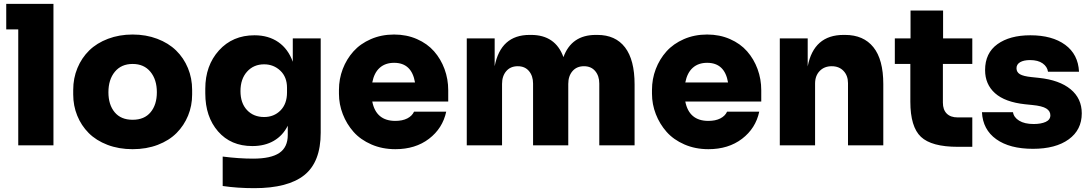

<svg xmlns="http://www.w3.org/2000/svg" viewBox="-20 -750 5628 991"><path d="M255.9 0H74.2V-598.1H12.2V-730H255.9Z M357.9 -262.2V-286.1Q357.9 -346.2 379.6 -398.7Q401.4 -451.2 440.4 -489.5Q479.5 -527.8 537.6 -549.8Q595.7 -571.8 664.6 -571.8Q733.4 -571.8 791.5 -549.8Q849.6 -527.8 888.9 -489.5Q928.2 -451.2 950 -398.7Q971.7 -346.2 971.7 -286.1V-262.2Q971.7 -204.1 950.7 -153.1Q929.7 -102.1 891.4 -63.5Q853 -24.9 794.4 -2.4Q735.8 20 664.6 20Q593.3 20 534.7 -2.4Q476.1 -24.9 437.7 -63.5Q399.4 -102.1 378.7 -153.1Q357.9 -204.1 357.9 -262.2ZM789.6 -273.9Q789.6 -339.4 756.3 -379.6Q723.1 -419.9 664.6 -419.9Q606 -419.9 572.8 -379.6Q539.6 -339.4 539.6 -273.9Q539.6 -209.5 571.8 -170.7Q604 -131.8 664.6 -131.8Q725.1 -131.8 757.3 -170.7Q789.6 -209.5 789.6 -273.9Z M1292.5 221.2Q1204.6 221.2 1129.4 210V58.1Q1213.4 68.8 1286.1 68.8Q1378.4 68.8 1421.9 39.3Q1465.3 9.8 1465.3 -53.2V-101.1Q1439.9 -50.3 1393.3 -23.2Q1346.7 3.9 1282.2 3.9Q1171.4 3.9 1105.5 -71.8Q1039.6 -147.5 1039.6 -268.1V-292Q1039.6 -411.6 1110.1 -489.7Q1180.7 -567.9 1293.5 -567.9Q1365.7 -567.9 1416.5 -532.7Q1467.3 -497.6 1491.2 -431.2V-551.8H1635.3V-64.9Q1635.3 85.9 1551 153.6Q1466.8 221.2 1292.5 221.2ZM1343.3 -146Q1394 -146 1427.7 -179.9Q1461.4 -213.9 1461.4 -272.9V-296.9Q1461.4 -352.5 1426.8 -385.3Q1392.1 -418 1343.3 -418Q1289.1 -418 1255.1 -380.1Q1221.2 -342.3 1221.2 -279.8Q1221.2 -217.8 1254.9 -181.9Q1288.6 -146 1343.3 -146Z M2020.5 20Q1953.1 20 1897 -4.4Q1840.8 -28.8 1804.9 -69.3Q1769 -109.9 1749.3 -160.9Q1729.5 -211.9 1729.5 -266.1V-286.1Q1729.5 -342.3 1749 -393.6Q1768.6 -444.8 1804.2 -484.6Q1839.8 -524.4 1894.3 -548.1Q1948.7 -571.8 2014.2 -571.8Q2078.6 -571.8 2132.1 -548.3Q2185.5 -524.9 2220.5 -485.1Q2255.4 -445.3 2274.4 -393.6Q2293.5 -341.8 2293.5 -284.2V-226.1H1901.4Q1920.9 -126 2020.5 -126Q2057.1 -126 2082 -138.7Q2106.9 -151.4 2117.2 -173.8H2283.2Q2264.6 -87.4 2194.3 -33.7Q2124 20 2020.5 20ZM2014.2 -425.8Q1968.8 -425.8 1939.9 -400.1Q1911.1 -374.5 1901.4 -324.2H2122.1Q2105 -425.8 2014.2 -425.8Z M2571.3 0H2389.2V-551.8H2533.2V-408.2Q2564.5 -569.8 2713.4 -569.8H2721.2Q2846.7 -569.8 2888.2 -455.1Q2929.7 -569.8 3055.2 -569.8H3063.5Q3156.7 -569.8 3206.1 -505.4Q3255.4 -440.9 3255.4 -314V0H3073.2V-318.8Q3073.2 -357.9 3052.2 -383.1Q3031.2 -408.2 2994.1 -408.2Q2956.5 -408.2 2934.8 -382.8Q2913.1 -357.4 2913.1 -316.9V0H2731.4V-318.8Q2731.4 -357.9 2710.4 -383.1Q2689.5 -408.2 2652.3 -408.2Q2614.7 -408.2 2593 -382.8Q2571.3 -357.4 2571.3 -316.9Z M3636.2 20Q3568.8 20 3512.7 -4.4Q3456.5 -28.8 3420.7 -69.3Q3384.8 -109.9 3365 -160.9Q3345.2 -211.9 3345.2 -266.1V-286.1Q3345.2 -342.3 3364.7 -393.6Q3384.3 -444.8 3419.9 -484.6Q3455.6 -524.4 3510 -548.1Q3564.5 -571.8 3629.9 -571.8Q3694.3 -571.8 3747.8 -548.3Q3801.3 -524.9 3836.2 -485.1Q3871.1 -445.3 3890.1 -393.6Q3909.2 -341.8 3909.2 -284.2V-226.1H3517.1Q3536.6 -126 3636.2 -126Q3672.9 -126 3697.8 -138.7Q3722.7 -151.4 3732.9 -173.8H3898.9Q3880.4 -87.4 3810.1 -33.7Q3739.7 20 3636.2 20ZM3629.9 -425.8Q3584.5 -425.8 3555.7 -400.1Q3526.9 -374.5 3517.1 -324.2H3737.8Q3720.7 -425.8 3629.9 -425.8Z M4187 0H4004.9V-551.8H4148.9V-407.2Q4180.2 -569.8 4334 -569.8H4341.8Q4437 -569.8 4488 -506.3Q4539.1 -442.9 4539.1 -315.9V0H4356.9V-320.8Q4356.9 -359.4 4334 -383.8Q4311 -408.2 4272.9 -408.2Q4234.4 -408.2 4210.7 -383.5Q4187 -358.9 4187 -318.8Z M4998.5 7.8H4923.8Q4788.1 7.8 4733.4 -43.7Q4678.7 -95.2 4678.7 -225.1V-419.9H4598.6V-551.8H4679.7V-695.8H4847.7V-551.8H4998.5V-419.9H4846.7V-220.2Q4846.7 -183.6 4866.5 -163.8Q4886.2 -144 4922.9 -144H4998.5Z M5311.5 18.1Q5191.4 18.1 5122.1 -31.5Q5052.7 -81.1 5048.3 -170.9H5208.5Q5212.4 -144.5 5240.2 -127.2Q5268.1 -109.9 5315.4 -109.9Q5353 -109.9 5377.2 -120.8Q5401.4 -131.8 5401.4 -154.8Q5401.4 -176.8 5380.4 -189.9Q5359.4 -203.1 5308.6 -208L5270.5 -211.9Q5167 -223.1 5115.7 -269Q5064.5 -314.9 5064.5 -388.2Q5064.5 -476.1 5128.2 -522Q5191.9 -567.9 5298.3 -567.9Q5410.6 -567.9 5477.8 -518.8Q5544.9 -469.7 5549.3 -379.9H5389.2Q5385.3 -406.2 5361.3 -423.1Q5337.4 -439.9 5296.4 -439.9Q5264.2 -439.9 5245.4 -429Q5226.6 -418 5226.6 -397.9Q5226.6 -377.4 5244.4 -366.9Q5262.2 -356.4 5304.2 -352.1L5342.3 -348.1Q5448.2 -336.9 5505.9 -289.3Q5563.5 -241.7 5563.5 -165Q5563.5 -79.6 5496.1 -30.8Q5428.7 18.1 5311.5 18.1Z"/></svg>

Font: Sora ExtraBold
Style: Regular
Weight: 800
Designer: Jonathan Barnbrook, Julián Moncada
Foundry: Barnbrook Fonts
Version: Version 2.000